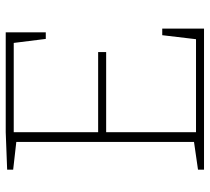

<svg xmlns="http://www.w3.org/2000/svg" viewBox="-51 -682 733 671"><g transform="rotate(-90 315.5 -346.5)"><path d="M528 -146H551V0H58V-21L155 -35V-656L58 -667V-688L189 -693H538V-553H515L501 -665H189V-370H469V-342H189V-28H514Z"/></g></svg>

Font: Bitter ExtraLight
Style: Regular
Weight: 200
Designer: Sol Matas, and Bitter project Authors
Foundry: Sol Matas
Version: Version 2.001